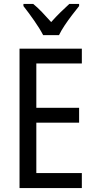

<svg xmlns="http://www.w3.org/2000/svg" viewBox="-20 -963 488 983"><path d="M399 0H80V-714H399V-638H166V-411H385V-335H166V-77H399ZM201 -783Q184 -816 155 -857.5Q126 -899 100 -932V-943H150Q171 -926 195 -901Q219 -876 242 -850Q268 -879 288.5 -899Q309 -919 335 -943H385V-932Q369 -912 349 -886Q329 -860 311 -833Q293 -806 282 -783Z"/></svg>

Font: Noto Sans Myanmar Condensed
Style: Regular
Weight: 400
Width: 3
Designer: Monotype Design Team
Foundry: Monotype Imaging Inc.
Version: Version 2.107; ttfautohint (v1.8.4.7-5d5b)